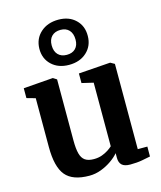

<svg xmlns="http://www.w3.org/2000/svg" viewBox="-128 -966 898 1070"><g transform="rotate(-15 321.0 -431.5)"><path d="M490.4 9.7Q457.2 9.7 442.2 -4.2Q427.2 -18.1 427.2 -46.2V-72.7Q410.9 -52.9 383.4 -33.6Q356 -14.4 322.7 -1.7Q289.4 11 254.5 11Q158.1 11 117.3 -38.3Q76.5 -87.6 76.5 -201.6V-483.8L26.3 -497.9V-554.7L196.5 -567.7H197.5L218.5 -554.3V-201.8Q218.5 -154.1 226 -125.7Q233.5 -97.4 251.8 -84.7Q270 -72 302.2 -72Q328.2 -72 349.1 -79.6Q369.9 -87.2 385.6 -97.5Q401.2 -107.8 410.8 -116.9V-483.8L344.4 -499.4V-554.7L525.9 -567.7H528.3L552.1 -554.3V-62.4H607.4L607.2 -5.3Q589.2 -1.5 559.1 4.1Q529 9.7 490.4 9.7ZM305.1 -615Q243 -615 204.7 -651.2Q166.4 -687.4 167.1 -744.9Q168.2 -802.4 208.2 -838.2Q248.2 -874 311 -874Q372 -874 409.6 -837.8Q447.2 -801.7 446.4 -744.1Q446.1 -687 406.8 -651Q367.6 -615 305.1 -615ZM307 -672.3Q339.1 -672.3 357.2 -690.7Q375.3 -709.1 375.3 -741.9Q375.3 -776.9 357.4 -796.5Q339.5 -816 307.7 -816Q275.2 -816 256.7 -797.2Q238.3 -778.4 238.3 -744.9Q238.3 -710.6 256.5 -691.5Q274.8 -672.3 307 -672.3Z"/></g></svg>

Font: Merriweather Light
Style: Regular
Weight: 300
Version: Version 2.100